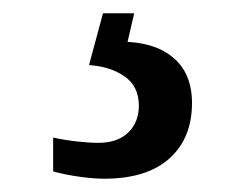

<svg xmlns="http://www.w3.org/2000/svg" viewBox="-20 -29 373 289"><path d="M137 240Q121 240 99.5 237Q78 234 60 229V178Q78 182 96.5 184Q115 186 128 186Q157 186 173 170.5Q189 155 189 130Q189 101 167.5 86Q146 71 114 69L135 -9H182L172 34Q205 36 226.5 48Q248 60 258.5 79.5Q269 99 269 126Q269 179 235 209.5Q201 240 137 240Z"/></svg>

Font: Noto Serif Thai
Style: Regular
Weight: 400
Designer: Monotype Design Team
Foundry: Monotype Imaging Inc.
Version: Version 2.001